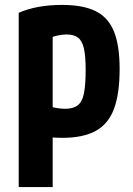

<svg xmlns="http://www.w3.org/2000/svg" viewBox="-20 -550 540 780"><path d="M56 -498Q129 -530 232 -530Q318 -530 369 -504.5Q420 -479 443 -422Q466 -365 466 -270Q466 -169 443 -107.5Q420 -46 368.5 -18Q317 10 233 10Q205 10 177.5 7Q150 4 125 -1L159 -124Q188 -115 208 -111.5Q228 -108 244 -108Q277 -108 295.5 -122Q314 -136 321 -170.5Q328 -205 328 -267Q328 -322 321 -353Q314 -384 297 -397Q280 -410 250 -410Q233 -410 213 -405.5Q193 -401 163 -390L194 -462V210H56Z"/></svg>

Font: M PLUS 1 Code
Style: Bold
Weight: 700
Designer: Coji Morishita
Foundry: UNDERFOREST DESIGN
Version: Version 1.002